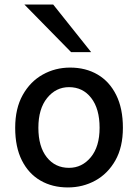

<svg xmlns="http://www.w3.org/2000/svg" viewBox="-20 -801 599 833"><path d="M45.9 -246.6Q45.9 -330.6 78.6 -388.9Q111.3 -447.3 165.5 -477.5Q219.7 -507.8 284.2 -507.8Q352.1 -507.8 403.6 -477.5Q455.1 -447.3 484.1 -388.9Q513.2 -330.6 513.2 -246.6Q513.2 -162.6 480.5 -105Q447.8 -47.4 393.6 -17.6Q339.4 12.2 274.4 12.2Q207 12.2 155.5 -17.6Q104 -47.4 75 -105Q45.9 -162.6 45.9 -246.6ZM146.5 -246.6Q146.5 -165 182.9 -118.9Q219.2 -72.8 279.3 -72.8Q335.9 -72.8 374 -118.9Q412.1 -165 412.1 -246.6Q412.1 -329.1 375.7 -376Q339.4 -422.9 279.3 -422.9Q222.7 -422.9 184.6 -376Q146.5 -329.1 146.5 -246.6ZM85.9 -781.2H210.9L375.5 -574.7H288.6Z"/></svg>

Font: Kanchenjunga Medium
Style: Regular
Weight: 500
Version: Version 2.001